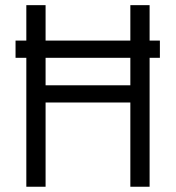

<svg xmlns="http://www.w3.org/2000/svg" viewBox="-20 -710 669 730"><path d="M39.1 -555.7H80.1V-690.4H153.3V-555.7H475.6V-690.4H548.8V-555.7H587.9V-490.2H548.8V0H475.6V-320.3H153.3V0H80.1V-490.2H39.1ZM475.6 -490.2H153.3V-385.7H475.6Z"/></svg>

Font: Dinish
Style: Regular
Weight: 400
Designer: Bert Driehuis
Foundry: Playbeing
Version: Version 3.006; git-39231f3c-release